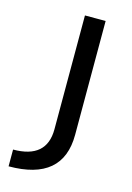

<svg xmlns="http://www.w3.org/2000/svg" viewBox="-109 -754 555 810"><g transform="rotate(15 168.5 -349.0)"><path d="M249 -698.2V-201.2Q249 0 12.2 0V-73.2Q158.7 -73.2 158.7 -201.2V-698.2Z"/></g></svg>

Font: Voltera
Style: Regular
Weight: 400
Designer: Bernd Montag
Version: Version 1.301